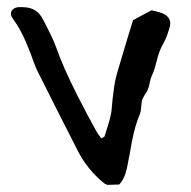

<svg xmlns="http://www.w3.org/2000/svg" viewBox="-20 -519 535 539"><path d="M431.2 -483.4Q458 -474.1 458 -453.6Q458 -446.8 455.1 -438.5L451.7 -427.7L447.8 -416.5Q442.9 -404.3 438 -396Q428.7 -380.9 420.9 -352.1L415 -329.6Q411.1 -316.9 406.7 -307.6Q403.3 -300.8 400.4 -287.6L398.4 -277.3L395 -267.6L390.6 -259.3L385.3 -251Q378.9 -240.7 377.9 -233.9L377 -225.1L376 -215.8Q375.5 -204.6 372.1 -197.3Q359.4 -167.5 350.6 -123L343.8 -85.4L336.4 -47.4Q329.6 -16.1 314.5 -1L281.2 0L278.3 -1.5L275.9 -2.4L272.5 -4.4Q225.1 -42.5 196.8 -98.6L142.1 -206.5L87.4 -314.9Q81.5 -326.2 75.2 -343.3L64 -373.5L51.8 -403.3Q37.1 -437 20 -460.9Q12.7 -470.2 11.2 -476.1Q10.7 -478.5 10.7 -481Q10.7 -487.3 15.6 -492.2Q21.5 -498 32.2 -499H42L51.3 -498.5Q84.5 -495.6 99.6 -466.3L110.4 -445.8L120.6 -425.3Q132.3 -401.9 138.7 -383.3Q155.8 -333 199.2 -247.1L225.1 -197.3L252 -147.9L257.8 -139.2L264.6 -130.4L273.4 -135.7L285.2 -173.8Q292 -196.3 293.5 -212.4L295.9 -239.3L299.3 -266.6Q303.2 -296.9 310.5 -319.8L332 -392.1L342.8 -427.7L353.5 -462.4Q385.7 -480 405.3 -490.2L411.1 -488.8L417.5 -487.3Z"/></svg>

Font: Kurland
Style: Regular
Weight: 400
Designer: GGBot
Version: 0.22